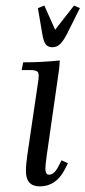

<svg xmlns="http://www.w3.org/2000/svg" viewBox="-20 -663 307 690"><path d="M58.1 -411.1 63 -439Q131.8 -439 194.8 -445.8L192.9 -418L147.9 -104Q143.1 -68.8 143.1 -58.1Q143.1 -35.2 155.8 -35.2Q174.8 -35.2 189.9 -64.9L201.2 -86.9L224.1 -76.2L212.9 -54.2Q181.6 6.8 123 6.8Q73.2 6.8 73.2 -47.9Q73.2 -71.8 78.1 -105L116.2 -363.8Q119.1 -380.9 119.1 -391.1Q119.1 -402.8 112.8 -407Q106.4 -411.1 88.9 -411.1ZM116.2 -633.8 139.2 -643.1 178.2 -556.2 246.1 -643.1 267.1 -633.8 221.2 -542Q207.5 -515.1 195.6 -504.2Q183.6 -493.2 168 -493.2Q152.3 -493.2 144.3 -503.9Q136.2 -514.6 131.8 -542Z"/></svg>

Font: Dihjauti S
Style: Italic
Weight: 400
Italic angle: -9°
Designer: T. Christopher White
Version: Version 3.0.0